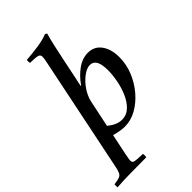

<svg xmlns="http://www.w3.org/2000/svg" viewBox="-363 -853 1201 1201"><g transform="rotate(-45 237.5 -252.5)"><path d="M140 -4 111 135Q106 160 104.5 170Q103 180 103 186Q103 203 121 206.5Q139 210 189 211Q191 219 190.5 227.5Q190 236 189 241Q120 242 56.5 242Q-7 242 -71 247Q-72 242 -72 234Q-72 226 -71 220Q-40 216 -24.5 210.5Q-9 205 -1.5 189.5Q6 174 12 142L168 -617Q171 -631 173 -643Q175 -655 175 -662Q175 -681 157.5 -685.5Q140 -690 92 -691Q91 -698 90.5 -704.5Q90 -711 91 -718Q145 -722 196.5 -729.5Q248 -737 285 -752L298 -745Q288 -711 277 -662.5Q266 -614 256 -565L226 -420L214 -365H218Q253 -415 298 -447.5Q343 -480 393 -480Q449 -480 481 -436Q513 -392 513 -321Q513 -258 489 -199Q465 -140 424.5 -92.5Q384 -45 334 -17Q284 11 231 11Q211 11 187.5 7Q164 3 140 -4ZM191 -248 154 -72Q177 -53 200.5 -42.5Q224 -32 248 -32Q289 -32 319 -60.5Q349 -89 368 -133Q387 -177 396 -225.5Q405 -274 405 -314Q405 -417 348 -417Q325 -417 300 -401.5Q275 -386 252 -361Q229 -336 213 -306.5Q197 -277 191 -248Z"/></g></svg>

Font: Tiro Devanagari Marathi
Style: Italic
Weight: 400
Italic angle: -11°
Designer: Devanagari: John Hudson & Fiona Ross, assisted by Paul Hanslow. Latin: John Hudson with Paul Hanslow, assisted by Kaja S
Foundry: Tiro Typeworks Ltd.
Version: Version 1.52